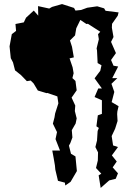

<svg xmlns="http://www.w3.org/2000/svg" viewBox="-20 -740 672 944"><path d="M412 -623 473 -584 462 -572 466 -547 455 -502 457 -492 460 -430 479 -419 473 -392 445 -355 481 -305H463L445 -263L481 -247V-180L461 -173L454 -119L466 -111L460 -96L457 -49L449 -17L462 9L461 49L452 86L478 114L465 122L475 184L517 147L549 139L560 112L534 83L554 54L530 24L560 -17L536 -25L529 -71L546 -107L558 -145L556 -179L557 -192L563 -218L529 -238L542 -288L528 -328L557 -356H532L561 -413L538 -417L526 -445L550 -479L526 -534L538 -558L530 -604L531 -623L559 -663L563 -679L499 -687L492 -699L458 -709L409 -702L379 -691L351 -688L344 -701L285 -720L236 -706L222 -698L167 -710L168 -663L146 -688L108 -653L97 -630L56 -622L59 -588L38 -572L27 -512L33 -454L44 -433L54 -394L83 -371L112 -341L131 -344L145 -330L166 -295L209 -282L213 -283L262 -266L267 -232L251 -182L248 -163L240 -132L260 -91L261 -94L253 -56L275 0H237L244 38L250 73L252 94L265 149L299 158L301 172L327 154L358 101L357 91L351 29L329 16L319 -24L326 -37L336 -64L333 -100L352 -133L357 -158L348 -194L350 -221L332 -260L357 -296L351 -342L336 -356L342 -380L337 -409L322 -453L343 -458L334 -510L324 -541L349 -566L355 -601L375 -642L405 -622Z"/></svg>

Font: チョークS
Style: Regular
Weight: 400
Designer: [Stick] Fontworks Inc.
Foundry: [Stick] Fontworks Inc.
Version: Version 1.200;FEAKit 1.0